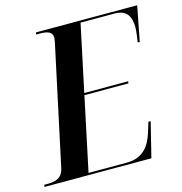

<svg xmlns="http://www.w3.org/2000/svg" viewBox="-133 -810 856 905"><g transform="rotate(-15 295.0 -357.0)"><path d="M-27 0H495L537 -170H526L511 -121C492 -61 459 -10 377 -10H191L267 -369H482L483 -379H269L338 -704H504C564 -704 582 -667 582 -616C582 -596 577 -564 574 -544H584L617 -714H123L121 -704H137C174 -704 200 -698 200 -668C200 -661 198 -651 196 -641L73 -67C63 -18 30 -10 -11 -10H-25Z"/></g></svg>

Font: Noto Serif Display SemiCondensed SemiBold
Style: Italic
Weight: 600
Width: 4
Italic angle: -12°
Designer: Monotype Design Team
Foundry: Monotype Imaging Inc.
Version: Version 2.009